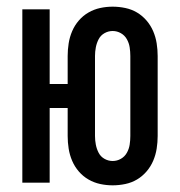

<svg xmlns="http://www.w3.org/2000/svg" viewBox="-20 -548 540 576"><path d="M318 8Q299 8 280.5 4Q262 0 245.5 -9.5Q229 -19 216.5 -33.5Q204 -48 196.5 -65.5Q189 -83 186 -102Q183 -121 183 -140V-224H129V0H47V-520H129V-296H183V-380Q183 -399 186 -418Q189 -437 196.5 -454.5Q204 -472 216.5 -486.5Q229 -501 245.5 -510.5Q262 -520 280.5 -524Q299 -528 318 -528Q337 -528 356 -524Q375 -520 391 -510.5Q407 -501 419.5 -486.5Q432 -472 439.5 -454.5Q447 -437 450 -418Q453 -399 453 -380V-140Q453 -121 450 -102Q447 -83 439.5 -65.5Q432 -48 419.5 -33.5Q407 -19 391 -9.5Q375 0 356 4Q337 8 318 8ZM318 -65Q331 -65 342.5 -71.5Q354 -78 360.5 -89.5Q367 -101 369 -114Q371 -127 371 -140V-380Q371 -393 369 -406Q367 -419 360.5 -430.5Q354 -442 342.5 -448.5Q331 -455 318 -455Q305 -455 293.5 -448.5Q282 -442 276 -430.5Q270 -419 267.5 -406Q265 -393 265 -380V-140Q265 -127 267.5 -114Q270 -101 276 -89.5Q282 -78 293.5 -71.5Q305 -65 318 -65Z"/></svg>

Font: Iosevka Term Curly Medium
Style: Regular
Weight: 500
Designer: Belleve Invis
Foundry: Belleve Invis
Version: Version 32.3.0